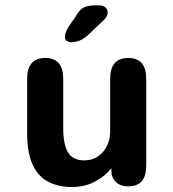

<svg xmlns="http://www.w3.org/2000/svg" viewBox="-20 -702 659 732"><path d="M152.5 -481Q221 -481 221 -401.5V-214.5Q221 -151 239.5 -120.8Q258 -90.5 301.5 -90.5Q331 -90.5 353 -105.2Q375 -120 387.5 -145.5Q400 -171 400 -201.5V-401.5Q400 -481 469 -481Q537.5 -481 537.5 -401.5V-70.5Q537.5 8.5 469 8.5Q418.5 8.5 405.5 -37L404.5 -60.5Q379 -29 340.8 -9Q302.5 11 254 11Q203 11 164.5 -8.8Q126 -28.5 104.8 -73.5Q83.5 -118.5 83.5 -194V-401.5Q83.5 -481 152.5 -481ZM252.5 -541Q243.5 -541 235.5 -545.5Q227.5 -550 227.5 -562.5Q227.5 -576.5 242 -601L267.5 -637.5Q283.5 -665.5 299 -673.5Q314.5 -681.5 343.5 -681.5H358Q373.5 -681.5 382 -673.8Q390.5 -666 390.5 -654.5Q390.5 -638 371 -621L315 -568Q297 -552 281.5 -546.5Q266 -541 252.5 -541Z"/></svg>

Font: Sono Monospace SemiBold
Style: Regular
Weight: 600
Designer: Tyler Finck
Foundry: Tyler Finck
Version: Version 2.112